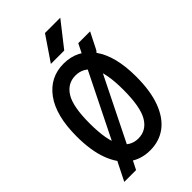

<svg xmlns="http://www.w3.org/2000/svg" viewBox="-292 -1051 1184 1184"><g transform="rotate(-45 300.0 -458.5)"><path d="M300 15Q220.5 15 162 -28.8Q103.5 -72.5 71.5 -157.8Q39.5 -243 39.5 -367.5Q39.5 -548.5 110.2 -645Q181 -741.5 300 -741.5Q420.5 -741.5 490.5 -645Q560.5 -548.5 560.5 -367.5Q560.5 -243 528.8 -157.8Q497 -72.5 438.8 -28.8Q380.5 15 300 15ZM300 -88.5Q370.5 -88.5 408.8 -152.8Q447 -217 447 -367.5Q447 -514.5 408.8 -576.2Q370.5 -638 300 -638Q230.5 -638 191.8 -576.2Q153 -514.5 153 -367.5Q153 -217 191.8 -152.8Q230.5 -88.5 300 -88.5ZM49 39 108.5 -79.5 127 -100.5 401.5 -654 408 -676 453.5 -766.5H556.5L501.5 -657.5L482 -634L202.5 -70L197 -50L152 39ZM360 -795.5H243.5L352.5 -956H486Z"/></g></svg>

Font: Spline Sans Mono Medium
Style: Regular
Weight: 500
Monospace: yes
Version: Version 1.004